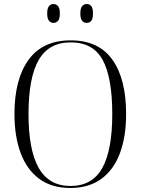

<svg xmlns="http://www.w3.org/2000/svg" viewBox="-20 -926 702 956"><path d="M331 10Q237 10 175.5 -35.5Q114 -81 83 -163.5Q52 -246 52 -359Q52 -531 122 -628Q192 -725 332 -725Q471 -725 539.5 -629Q608 -533 608 -358Q608 -246 577 -163Q546 -80 484 -35Q422 10 331 10ZM331 0Q439 0 489 -89Q539 -178 539 -358Q539 -539 491.5 -627Q444 -715 332 -715Q223 -715 172.5 -627Q122 -539 122 -358Q122 -179 173 -89.5Q224 0 331 0ZM412 -812Q398 -812 389 -822.5Q380 -833 380 -859Q380 -885 389 -895.5Q398 -906 412 -906Q426 -906 434.5 -895.5Q443 -885 443 -859Q443 -833 434.5 -822.5Q426 -812 412 -812ZM246 -812Q233 -812 224 -822.5Q215 -833 215 -859Q215 -885 224 -895.5Q233 -906 246 -906Q260 -906 269 -895.5Q278 -885 278 -859Q278 -833 269 -822.5Q260 -812 246 -812Z"/></svg>

Font: Noto Serif Display SemiCondensed Light
Style: Regular
Weight: 300
Width: 4
Designer: Monotype Design Team
Foundry: Monotype Imaging Inc.
Version: Version 2.009